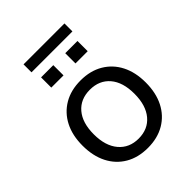

<svg xmlns="http://www.w3.org/2000/svg" viewBox="-220 -893 1022 1022"><g transform="rotate(-45 291.0 -382.5)"><path d="M291 9Q218 9 164.5 -22.5Q111 -54 82 -111Q53 -168 53 -246Q53 -323 82 -379.5Q111 -436 164.5 -467.5Q218 -499 291 -499Q364 -499 417.5 -467.5Q471 -436 500 -379.5Q529 -323 529 -246Q529 -168 500 -111Q471 -54 417.5 -22.5Q364 9 291 9ZM291 -61Q362 -61 403 -110Q444 -159 444 -246Q444 -333 403 -381Q362 -429 291 -429Q220 -429 179 -381Q138 -333 138 -246Q138 -159 179.5 -110Q221 -61 291 -61ZM137 -714V-774H445V-714ZM154 -582V-659H246V-582ZM336 -582V-659H428V-582Z"/></g></svg>

Font: Nunito Sans 10pt
Style: Regular
Weight: 400
Designer: Vernon Adams
Foundry: Vernon Adams
Version: Version 3.101;gftools[0.9.27]